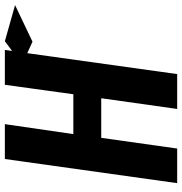

<svg xmlns="http://www.w3.org/2000/svg" viewBox="-0 -732 732 771"><g transform="rotate(-90 365.5 -346.0)"><path d="M731 -651 584 -581 538 -602 454 0H314L357 -305H198L155 0H16L113 -692H253L213 -417H373L411 -692H551L547 -663L586 -692Z"/></g></svg>

Font: Fira Sans Extra Condensed SemiBold
Style: Italic
Weight: 600
Width: 3
Italic angle: -8°
Designer: Carrois Corporate & Edenspiekermann AG
Foundry: Carrois Corporate GbR & Edenspiekermann AG
Version: Version 4.203